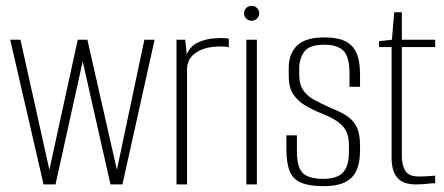

<svg xmlns="http://www.w3.org/2000/svg" viewBox="-20 -631 1519 657"><path d="M129 0 15 -495H50L149 -50L246 -495H279L380 -50L474 -495H509L399 0H358L263 -421L170 0Z M584 0V-495H614L619 -445Q632 -475 660.5 -487Q689 -499 717 -500Q743 -502 763 -499V-469Q758 -471 750 -471.5Q742 -472 733 -472Q724 -472 716 -471Q676 -469 648 -449Q620 -429 620 -393V0Z M823 0V-495H859V0ZM841 -560Q830 -560 822.5 -567.5Q815 -575 815 -586Q815 -596 822.5 -603.5Q830 -611 841 -611Q852 -611 859.5 -603.5Q867 -596 867 -586Q867 -575 859.5 -567.5Q852 -560 841 -560Z M1087 6Q1038 6 1010 -6Q982 -18 971 -46Q960 -74 960 -122V-168H996V-113Q996 -59 1016 -39Q1036 -19 1087 -19Q1132 -19 1153 -40Q1174 -61 1174 -112V-135Q1174 -157 1167.5 -175.5Q1161 -194 1141.5 -210Q1122 -226 1085 -241Q1049 -255 1023 -271Q997 -287 982.5 -310Q968 -333 968 -369V-399Q968 -447 996.5 -475Q1025 -503 1090 -503Q1133 -503 1159.5 -491Q1186 -479 1199 -451.5Q1212 -424 1212 -378V-334H1176V-378Q1176 -437 1155 -457.5Q1134 -478 1090 -478Q1039 -478 1021.5 -454.5Q1004 -431 1004 -397V-375Q1004 -344 1016 -324.5Q1028 -305 1051.5 -291.5Q1075 -278 1111 -262Q1142 -250 1164.5 -236Q1187 -222 1199.5 -198.5Q1212 -175 1212 -133V-115Q1212 -76 1200.5 -49Q1189 -22 1161.5 -8Q1134 6 1087 6Z M1403 0Q1381 0 1365.5 -5.5Q1350 -11 1340 -22.5Q1330 -34 1325 -51Q1320 -68 1320 -92V-470H1277V-490L1321 -495L1329 -589H1355V-495H1469V-470H1355V-98Q1355 -67 1366.5 -47Q1378 -27 1414 -27Q1428 -27 1444 -28Q1460 -29 1469 -30V-4Q1459 -4 1441 -2Q1423 0 1403 0Z"/></svg>

Font: Alumni Sans Thin ExtraLight
Style: Regular
Weight: 250
Version: Version 1.018